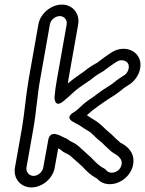

<svg xmlns="http://www.w3.org/2000/svg" viewBox="-20 -798 631 835"><path d="M197 -692C200 -711 220 -728 240 -728C260 -728 273 -711 270 -692L228 -455C223 -429 219 -400 217 -375C217 -375 216 -324 257 -359C266 -367 276 -374 290 -388C315 -412 340 -428 370 -448C371 -449 372 -449 373 -450C387 -462 405 -475 422 -484C427 -487 434 -491 438 -495C453 -507 467 -516 485 -528C503 -541 527 -537 536 -523C546 -508 537 -482 522 -472C507 -462 490 -452 478 -441C461 -427 433 -412 409 -394L385 -376C371 -366 354 -356 336 -339C324 -327 314 -319 305 -312C305 -312 258 -290 298 -268C314 -259 322 -256 333 -248C349 -236 366 -229 376 -220C390 -208 400 -195 418 -182C427 -175 435 -165 449 -153C457 -146 464 -138 473 -133C494 -121 513 -106 509 -83C505 -62 487 -47 466 -47C454 -47 447 -51 439 -61C437 -63 434 -65 432 -66C414 -74 394 -94 377 -112C357 -131 340 -145 322 -162C308 -175 290 -181 283 -186C270 -197 261 -198 254 -202C245 -207 237 -211 225 -214C222 -215 196 -223 190 -190L168 -69C165 -50 145 -33 126 -33C107 -33 92 -50 95 -69L125 -238C138 -311 142 -384 155 -455ZM147 -692 105 -455C92 -380 87 -307 75 -238L45 -69C37 -21 70 17 117 17C164 17 210 -22 218 -69L233 -153C239 -150 244 -147 246 -145C257 -134 278 -127 284 -122C303 -104 320 -91 338 -74C353 -57 374 -36 401 -22C413 -9 431 3 457 3C505 3 551 -35 559 -83C568 -133 534 -163 504 -177C498 -183 493 -187 486 -193C477 -201 467 -213 453 -224C440 -234 430 -246 413 -260C397 -274 379 -282 368 -290C364 -293 363 -294 358 -297C374 -312 388 -323 409 -338L435 -356C454 -370 483 -385 508 -406C519 -416 532 -424 545 -432C585 -460 605 -516 580 -554C558 -588 506 -598 462 -568C445 -557 427 -544 409 -530C408 -529 406 -527 404 -526C384 -515 364 -503 345 -487C322 -471 300 -456 275 -435C276 -440 277 -449 278 -455L320 -692C328 -739 296 -778 249 -778C202 -778 155 -739 147 -692Z"/></svg>

Font: Blanket
Style: BdOutlineObl
Weight: 700
Foundry: Cannot Into Space Fonts
Version: Version 0.9